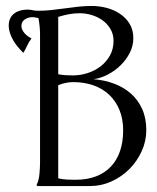

<svg xmlns="http://www.w3.org/2000/svg" viewBox="-20 -624 528 644"><path d="M85.4 -494.6Q77.1 -483.9 71.5 -471.7Q65.9 -459.5 59.1 -447.8H57.1Q48.3 -456.5 39.8 -466.8Q31.2 -477.1 24.4 -488.8Q17.6 -500.5 13.4 -513.2Q9.3 -525.9 9.3 -538.6Q9.3 -552.2 14.4 -562.5Q19.5 -572.8 28.1 -579.1Q36.6 -585.4 47.9 -588.6Q59.1 -591.8 71.8 -591.8Q81.1 -591.8 89.6 -589.8Q98.1 -587.9 107.4 -587.9Q129.9 -587.9 152.6 -590.3Q175.3 -592.8 197.8 -595.9Q220.2 -599.1 242.7 -601.6Q265.1 -604 288.1 -604Q312.5 -604 337.2 -597.7Q361.8 -591.3 381.8 -578.1Q401.9 -564.9 414.6 -544.4Q427.2 -523.9 427.2 -496.1Q427.2 -470.2 415.3 -446.8Q403.3 -423.3 384.3 -404.8Q365.2 -386.2 341.3 -373.8Q317.4 -361.3 293.5 -358.4Q330.6 -355.5 363 -343.3Q395.5 -331.1 419.4 -309.8Q443.4 -288.6 457 -258.1Q470.7 -227.5 470.7 -187.5Q470.7 -150.4 455.1 -116.5Q439.5 -82.5 413.6 -56.6Q387.7 -30.8 353.8 -15.4Q319.8 0 282.7 0H106.4Q106 0 105 -0.5Q104 -1 103.5 -1L103 -3.9Q110.4 -19.5 112.3 -40.5Q114.3 -61.5 114.3 -78.6V-509.3Q114.3 -535.2 108.9 -563.5Q103.5 -564.5 98.4 -565.4Q93.3 -566.4 87.9 -566.4Q74.7 -566.4 63.2 -558.8Q51.8 -551.3 51.8 -536.6Q51.8 -529.8 54.9 -523.7Q58.1 -517.6 62.7 -512.2Q67.4 -506.8 73.2 -502.7Q79.1 -498.5 85 -495.6ZM175.3 -25.9Q189.5 -22.5 204.1 -21.7Q218.8 -21 233.4 -21Q272.5 -21 302.2 -32.5Q332 -43.9 352.3 -65.7Q372.6 -87.4 382.8 -117.9Q393.1 -148.4 393.1 -186.5Q393.1 -224.6 380.9 -254.6Q368.7 -284.7 346.7 -305.7Q324.7 -326.7 293.7 -337.6Q262.7 -348.6 225.6 -348.6Q212.9 -348.6 200.2 -345.9Q187.5 -343.3 175.3 -338.4ZM175.3 -375Q187.5 -372.6 199.7 -371.8Q211.9 -371.1 224.6 -371.1Q249.5 -371.1 273.9 -378.9Q298.3 -386.7 317.6 -401.6Q336.9 -416.5 348.9 -438Q360.8 -459.5 360.8 -486.8Q360.8 -509.3 350.6 -526.6Q340.3 -543.9 324.2 -555.7Q308.1 -567.4 287.8 -573.5Q267.6 -579.6 247.1 -579.6Q228.5 -579.6 210.7 -576.2Q192.9 -572.8 175.3 -567.4Z"/></svg>

Font: CAT Linz
Style: Regular
Weight: 400
Designer: Peter Wiegel
Foundry: Peter Wiegel
Version: Version 1.08